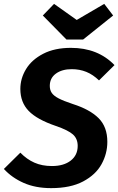

<svg xmlns="http://www.w3.org/2000/svg" viewBox="-32 -955 611 991"><path d="M559 -619 479 -540Q448 -570 413.5 -584Q379 -598 338 -598Q288 -598 256.5 -575Q225 -552 225 -512Q225 -490 235.5 -475Q246 -460 271 -447Q296 -434 344 -418Q432 -390 477 -345Q522 -300 522 -223Q522 -162 492 -107.5Q462 -53 397 -18.5Q332 16 232 16Q151 16 90 -11Q29 -38 -12 -83L73 -167Q106 -133 145.5 -115.5Q185 -98 236 -98Q297 -98 333 -126Q369 -154 369 -202Q369 -239 344.5 -261Q320 -283 256 -305Q159 -338 116 -382.5Q73 -427 73 -496Q73 -550 102.5 -598.5Q132 -647 191 -677.5Q250 -708 334 -708Q473 -708 559 -619ZM552 -875 397 -751H311L189 -875L247 -935L364 -852L506 -935Z"/></svg>

Font: Fira Sans SemiBold
Style: Italic
Weight: 600
Italic angle: -8°
Designer: bBox Type GmbH & Carrois Corporate GbR & Edenspiekermann AG
Foundry: bBox Type GmbH & Carrois Corporate GbR & Edenspiekermann AG
Version: Version 4.301